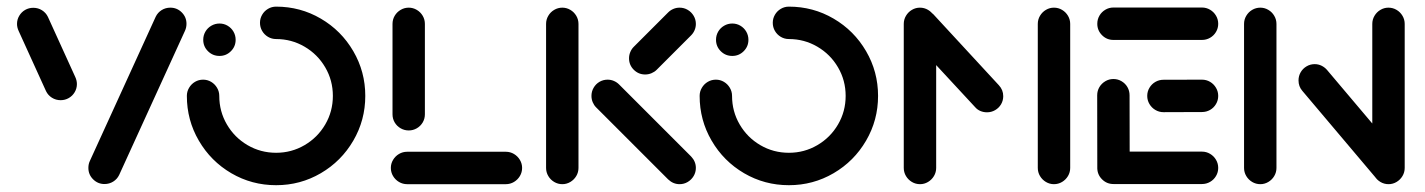

<svg xmlns="http://www.w3.org/2000/svg" viewBox="-20 -541 4186 564"><path d="M205.9 -294.1Q205.9 -281.1 199.4 -270.2Q193 -259.3 182 -253Q171.1 -246.7 158.1 -246.7Q144.1 -246.7 132.6 -253.9Q121.1 -261.1 115.2 -273.3L34.8 -450Q30 -460.4 30 -470.7Q30 -483.7 36.5 -494.6Q43 -505.6 53.9 -511.9Q64.8 -518.1 77.8 -518.1Q91.9 -518.1 103.3 -510.9Q114.8 -503.7 120.7 -491.5L201.1 -314.8Q205.9 -304.4 205.9 -294.1ZM287 -0.4Q267.4 -0.4 253.5 -14.3Q239.6 -28.1 239.6 -47.8Q239.6 -59.3 244.1 -68.5L437.4 -491.9Q443.3 -504.1 454.8 -511.3Q466.3 -518.5 480.4 -518.5Q500 -518.5 513.9 -504.6Q527.8 -490.7 527.8 -471.1Q527.8 -460 523.3 -450.4L330 -27Q324.1 -14.8 312.6 -7.6Q301.1 -0.4 287 -0.4Z M577 -424.1Q577 -437 583.3 -448Q589.6 -458.9 600.7 -465.4Q611.9 -471.9 624.8 -471.9Q637.8 -471.9 648.7 -465.4Q659.6 -458.9 665.9 -448Q672.2 -437 672.2 -424.1Q672.2 -404.4 658.3 -390.6Q644.4 -376.7 624.8 -376.7Q604.8 -376.7 590.9 -390.6Q577 -404.4 577 -424.1ZM743.7 -474.1Q743.7 -486.7 750 -497.6Q756.3 -508.5 767.2 -515Q778.1 -521.5 791.1 -521.5Q862.2 -521.5 922.4 -486.3Q982.6 -451.1 1017.8 -390.7Q1053 -330.4 1053 -259.3Q1053 -188.1 1017.8 -127.8Q982.6 -67.4 922.4 -32.2Q862.2 3 791.1 3Q719.6 3 659.4 -32.2Q599.3 -67.4 564.1 -127.8Q528.9 -188.1 528.9 -259.3Q528.9 -272.2 535.4 -283.1Q541.9 -294.1 552.8 -300.6Q563.7 -307 576.7 -307Q589.3 -307 600.2 -300.6Q611.1 -294.1 617.6 -283.1Q624.1 -272.2 624.1 -259.3Q624.1 -213.7 646.5 -175.4Q668.9 -137 707.2 -114.6Q745.6 -92.2 791.1 -92.2Q836.3 -92.2 874.6 -114.6Q913 -137 935.4 -175.4Q957.8 -213.7 957.8 -259.3Q957.8 -304.8 935.4 -343.1Q913 -381.5 874.6 -403.9Q836.3 -426.3 791.1 -426.3Q778.1 -426.3 767.2 -432.8Q756.3 -439.3 750 -450.2Q743.7 -461.1 743.7 -474.1Z M1513.7 -47.8Q1513.7 -34.8 1507.2 -23.9Q1500.7 -13 1489.8 -6.5Q1478.9 0 1465.9 0H1175.9Q1163 0 1152 -6.5Q1141.1 -13 1134.6 -23.9Q1128.1 -34.8 1128.1 -47.8Q1128.1 -60.4 1134.6 -71.3Q1141.1 -82.2 1152 -88.7Q1163 -95.2 1175.9 -95.2H1465.9Q1478.9 -95.2 1489.8 -88.7Q1500.7 -82.2 1507.2 -71.3Q1513.7 -60.4 1513.7 -47.8ZM1180.7 -157.8Q1167.8 -157.8 1156.9 -164.1Q1145.9 -170.4 1139.4 -181.3Q1133 -192.2 1133 -205.2V-470.7Q1133 -483.7 1139.4 -494.6Q1145.9 -505.6 1156.9 -512Q1167.8 -518.5 1180.7 -518.5Q1193.3 -518.5 1204.3 -512Q1215.2 -505.6 1221.7 -494.6Q1228.1 -483.7 1228.1 -470.7V-205.2Q1228.1 -192.2 1221.7 -181.3Q1215.2 -170.4 1204.3 -164.1Q1193.3 -157.8 1180.7 -157.8Z M1631.9 0Q1618.9 0 1608 -6.5Q1597 -13 1590.6 -23.9Q1584.1 -34.8 1584.1 -47.8V-470.7Q1584.1 -483.7 1590.6 -494.6Q1597 -505.6 1608 -512Q1618.9 -518.5 1631.9 -518.5Q1644.4 -518.5 1655.4 -512Q1666.3 -505.6 1672.8 -494.6Q1679.3 -483.7 1679.3 -470.7V-47.8Q1679.3 -34.8 1672.8 -23.9Q1666.3 -13 1655.4 -6.5Q1644.4 0 1631.9 0ZM2024.1 -47.8Q2024.1 -34.8 2017.6 -23.9Q2011.1 -13 2000.2 -6.5Q1989.3 0 1976.3 0Q1957.4 0 1942.6 -14.1L1731.1 -225.6Q1724.8 -231.9 1721.1 -240.7Q1717.4 -249.6 1717.4 -259.3Q1717.4 -272.2 1723.7 -283.1Q1730 -294.1 1740.9 -300.6Q1751.9 -307 1764.8 -307Q1774.4 -307 1783.1 -303.3Q1791.9 -299.6 1798.5 -293L2010 -81.5Q2024.1 -66.7 2024.1 -47.8ZM1976.3 -518.5Q1989.3 -518.5 2000.2 -512Q2011.1 -505.6 2017.6 -494.6Q2024.1 -483.7 2024.1 -470.7Q2024.1 -461.1 2020.4 -452.4Q2016.7 -443.7 2010 -437L1908.9 -335.9Q1902.6 -329.6 1893.7 -325.9Q1884.8 -322.2 1875.2 -322.2Q1855.6 -322.2 1841.7 -336.1Q1827.8 -350 1827.8 -369.6Q1827.8 -379.3 1831.5 -388.1Q1835.2 -397 1841.5 -403.3L1942.6 -504.4Q1949.3 -511.1 1958 -514.8Q1966.7 -518.5 1976.3 -518.5Z M2083.3 -424.1Q2083.3 -437 2089.6 -448Q2095.9 -458.9 2107 -465.4Q2118.1 -471.9 2131.1 -471.9Q2144.1 -471.9 2155 -465.4Q2165.9 -458.9 2172.2 -448Q2178.5 -437 2178.5 -424.1Q2178.5 -404.4 2164.6 -390.6Q2150.7 -376.7 2131.1 -376.7Q2111.1 -376.7 2097.2 -390.6Q2083.3 -404.4 2083.3 -424.1ZM2250 -474.1Q2250 -486.7 2256.3 -497.6Q2262.6 -508.5 2273.5 -515Q2284.4 -521.5 2297.4 -521.5Q2368.5 -521.5 2428.7 -486.3Q2488.9 -451.1 2524.1 -390.7Q2559.3 -330.4 2559.3 -259.3Q2559.3 -188.1 2524.1 -127.8Q2488.9 -67.4 2428.7 -32.2Q2368.5 3 2297.4 3Q2225.9 3 2165.7 -32.2Q2105.6 -67.4 2070.4 -127.8Q2035.2 -188.1 2035.2 -259.3Q2035.2 -272.2 2041.7 -283.1Q2048.1 -294.1 2059.1 -300.6Q2070 -307 2083 -307Q2095.6 -307 2106.5 -300.6Q2117.4 -294.1 2123.9 -283.1Q2130.4 -272.2 2130.4 -259.3Q2130.4 -213.7 2152.8 -175.4Q2175.2 -137 2213.5 -114.6Q2251.9 -92.2 2297.4 -92.2Q2342.6 -92.2 2380.9 -114.6Q2419.3 -137 2441.7 -175.4Q2464.1 -213.7 2464.1 -259.3Q2464.1 -304.8 2441.7 -343.1Q2419.3 -381.5 2380.9 -403.9Q2342.6 -426.3 2297.4 -426.3Q2284.4 -426.3 2273.5 -432.8Q2262.6 -439.3 2256.3 -450.2Q2250 -461.1 2250 -474.1Z M2682.2 -518.5Q2695.2 -518.5 2706.1 -512Q2717 -505.6 2723.5 -494.6Q2730 -483.7 2730 -470.7V-47.8Q2730 -34.8 2723.5 -23.9Q2717 -13 2706.1 -6.5Q2695.2 0 2682.6 0Q2669.6 0 2658.7 -6.5Q2647.8 -13 2641.3 -23.9Q2634.8 -34.8 2634.8 -47.8V-470.7Q2634.8 -483.7 2641.3 -494.6Q2647.8 -505.6 2658.7 -512Q2669.6 -518.5 2682.2 -518.5ZM2927 -258.5Q2927 -245.6 2920.6 -234.6Q2914.1 -223.7 2903.1 -217.4Q2892.2 -211.1 2879.3 -211.1Q2868.9 -211.1 2859.8 -215Q2850.7 -218.9 2844.4 -226.3L2651.9 -434.1Q2638.9 -447.8 2638.9 -466.7Q2638.9 -479.6 2645.4 -490.6Q2651.9 -501.5 2662.8 -508Q2673.7 -514.4 2686.7 -514.4Q2696.7 -514.4 2705.6 -510.4Q2714.4 -506.3 2721.5 -499.3L2914.1 -290.7Q2927 -277 2927 -258.5ZM3075.9 -518.5Q3088.9 -518.5 3099.8 -512Q3110.7 -505.6 3117.2 -494.6Q3123.7 -483.7 3123.7 -470.7V-47.8Q3123.7 -34.8 3117.2 -23.9Q3110.7 -13 3099.8 -6.5Q3088.9 0 3075.9 0Q3063.3 0 3052.4 -6.5Q3041.5 -13 3035 -23.9Q3028.5 -34.8 3028.5 -47.8V-470.7Q3028.5 -483.7 3035 -494.6Q3041.5 -505.6 3052.4 -512Q3063.3 -518.5 3075.9 -518.5Z M3203.3 -44.8 3203 -261.1Q3203 -274.1 3209.4 -285Q3215.9 -295.9 3226.9 -302.4Q3237.8 -308.9 3250.7 -308.9Q3263.7 -308.9 3274.6 -302.4Q3285.6 -295.9 3291.9 -285Q3298.1 -274.1 3298.1 -261.1L3298.5 -44.8ZM3558.5 -47.8Q3558.5 -34.8 3552 -23.9Q3545.6 -13 3534.6 -6.7Q3523.7 -0.4 3510.7 -0.4H3250.7Q3231.1 -0.4 3217.2 -14.3Q3203.3 -28.1 3203.3 -47.8Q3203.3 -60.7 3209.6 -71.7Q3215.9 -82.6 3226.9 -89.1Q3237.8 -95.6 3250.7 -95.6H3510.7Q3523.7 -95.6 3534.6 -89.1Q3545.6 -82.6 3552 -71.7Q3558.5 -60.7 3558.5 -47.8ZM3350 -259.3Q3350 -272.2 3356.5 -283.1Q3363 -294.1 3373.9 -300.4Q3384.8 -306.7 3397.8 -306.7L3510.7 -307Q3523.7 -307 3534.6 -300.6Q3545.6 -294.1 3552 -283.1Q3558.5 -272.2 3558.5 -259.3Q3558.5 -246.3 3552 -235.4Q3545.6 -224.4 3534.6 -218.1Q3523.7 -211.9 3510.7 -211.9L3397.8 -211.5Q3384.8 -211.5 3373.9 -218Q3363 -224.4 3356.5 -235.4Q3350 -246.3 3350 -259.3ZM3203.3 -471.1Q3203.3 -484.1 3209.6 -495Q3215.9 -505.9 3226.9 -512.4Q3237.8 -518.9 3250.7 -518.9H3510.7Q3523.7 -518.9 3534.6 -512.4Q3545.6 -505.9 3552 -495Q3558.5 -484.1 3558.5 -471.1Q3558.5 -458.1 3552 -447.2Q3545.6 -436.3 3534.6 -430Q3523.7 -423.7 3510.7 -423.7H3250.7Q3231.1 -423.7 3217.2 -437.6Q3203.3 -451.5 3203.3 -471.1Z M3682.2 0Q3669.3 0 3658.3 -6.5Q3647.4 -13 3640.9 -23.9Q3634.4 -34.8 3634.4 -47.8V-470.7Q3634.4 -483.7 3640.9 -494.6Q3647.4 -505.6 3658.3 -512Q3669.3 -518.5 3682.2 -518.5Q3694.8 -518.5 3705.7 -512Q3716.7 -505.6 3723.1 -494.6Q3729.6 -483.7 3729.6 -470.7V-47.8Q3729.6 -34.8 3723.1 -23.9Q3716.7 -13 3705.7 -6.5Q3694.8 0 3682.2 0ZM3794.4 -304.8Q3794.4 -317.8 3800.7 -328.7Q3807 -339.6 3818 -346.1Q3828.9 -352.6 3841.9 -352.6Q3852.6 -352.6 3862 -348Q3871.5 -343.3 3878.1 -335.6L4098.5 -74.8L4025.9 -13.3L3805.6 -274.1Q3794.4 -287 3794.4 -304.8ZM4058.9 0Q4045.9 0 4035 -6.5Q4024.1 -13 4017.6 -23.9Q4011.1 -34.8 4011.1 -47.8V-470.7Q4011.1 -483.7 4017.6 -494.6Q4024.1 -505.6 4035 -512Q4045.9 -518.5 4058.5 -518.5Q4071.5 -518.5 4082.4 -512Q4093.3 -505.6 4099.8 -494.6Q4106.3 -483.7 4106.3 -470.7V-47.8Q4106.3 -34.8 4099.8 -23.9Q4093.3 -13 4082.4 -6.5Q4071.5 0 4058.9 0Z"/></svg>

Font: 26F Galaxy Sans Extra Bold
Style: Regular
Weight: 800
Designer: C₂₉H₂₅N₃O₅
Version: Version 1.100